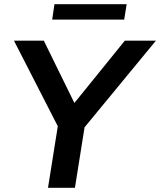

<svg xmlns="http://www.w3.org/2000/svg" viewBox="-20 -900 767 920"><path d="M210 0 263 -333 277 -256 47 -705H190L347 -385H319L578 -705H727L353 -251L392 -333L339 0ZM230 -806 241 -880H587L575 -806Z"/></svg>

Font: Mulish ExtraLight
Style: Bold Italic
Weight: 700
Italic angle: -9°
Version: Version 3.603